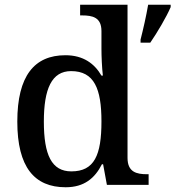

<svg xmlns="http://www.w3.org/2000/svg" viewBox="-20 -780 740 810"><path d="M257 10C335 10 380 -28 410 -87H415L431 0H607V-45H600C556 -45 518 -54 518 -114V-760H318V-715H326C370 -715 408 -707 408 -649V-574C408 -542 410 -495 414 -461H408C379 -511 332 -547 256 -547C125 -547 53 -460 53 -267C53 -75 125 10 257 10ZM573 -613V-600H614C643 -642 682 -708 700 -750V-760H605C597 -713 584 -656 573 -613ZM281 -57C198 -57 165 -126 165 -267C165 -405 198 -480 280 -480C378 -480 408 -405 408 -268C408 -125 378 -57 281 -57Z"/></svg>

Font: Noto Serif Vithkuqi Medium
Style: Regular
Weight: 500
Version: Version 1.005